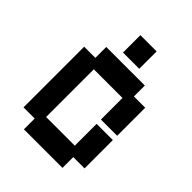

<svg xmlns="http://www.w3.org/2000/svg" viewBox="-233 -939 1070 1070"><g transform="rotate(45 301.5 -404.0)"><path d="M149 11V-74H61V-552H149V-638H453V-552H542V-331H414V-501H188V-125H414V-297H542V-74H453V11ZM237 -682V-819H365V-682Z"/></g></svg>

Font: Pixelify Sans
Style: Bold
Weight: 700
Designer: Stefie Justprince
Foundry: Typecalism Foundryline
Version: Version 1.000